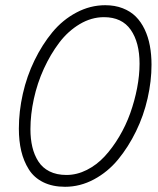

<svg xmlns="http://www.w3.org/2000/svg" viewBox="-20 -718 613 745"><path d="M232.4 6.8Q183.6 6.8 147.7 -11Q111.8 -28.8 91.8 -60.8Q71.8 -92.8 62.5 -131.8Q53.2 -170.9 53.2 -218.8Q53.2 -285.6 68.6 -354Q84 -422.4 113.8 -483.6Q143.6 -544.9 183.3 -593Q223.1 -641.1 276.6 -669.4Q330.1 -697.8 388.2 -697.8Q425.8 -697.8 456.1 -686Q486.3 -674.3 506.8 -653.8Q527.3 -633.3 541.3 -604Q555.2 -574.7 561.5 -540.5Q567.9 -506.3 567.9 -466.8Q567.9 -403.3 552.7 -336.4Q537.6 -269.5 507.8 -208.5Q478 -147.5 438.2 -99.1Q398.4 -50.8 344.7 -22Q291 6.8 232.4 6.8ZM237.8 -39.1Q278.3 -39.1 316.9 -58.6Q355.5 -78.1 386 -111.1Q416.5 -144 442.4 -187.5Q468.3 -231 485.4 -278.8Q502.4 -326.7 512 -376.2Q521.5 -425.8 521.5 -470.7Q521.5 -553.2 487.3 -602.3Q453.1 -651.4 383.3 -651.4Q334.5 -651.4 289.1 -624.3Q243.7 -597.2 209.7 -552.2Q175.8 -507.3 150.1 -451.2Q124.5 -395 111.3 -334.2Q98.1 -273.4 98.1 -216.8Q98.1 -178.7 105.5 -147.7Q112.8 -116.7 128.7 -91.8Q144.5 -66.9 172.1 -53Q199.7 -39.1 237.8 -39.1Z"/></svg>

Font: HK Grotesk Light Legacy Italic
Style: Regular
Weight: 300
Italic angle: -13°
Designer: Alfredo Marco Pradil
Foundry: Hanken Design Co.
Version: Version 2.022;PS 002.022;hotconv 1.0.88;makeotf.lib2.5.64775